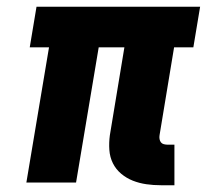

<svg xmlns="http://www.w3.org/2000/svg" viewBox="-20 -540 640 568"><path d="M456 8Q434 8 413 5Q392 2 373 -5.5Q354 -13 338.5 -26Q323 -39 314 -57Q305 -75 303.5 -96.5Q302 -118 305 -140L348 -400H272L205 0H58L125 -400H68L88 -520H572L552 -400H495L452 -140Q451 -134 452 -128.5Q453 -123 456 -119Q459 -115 464.5 -113.5Q470 -112 476 -112H496V8Z"/></svg>

Font: Iosevka SS04 Heavy Extended
Style: Italic
Weight: 900
Width: 7
Italic angle: -9°
Monospace: yes
Designer: Belleve Invis
Foundry: Belleve Invis
Version: Version 19.0.0; ttfautohint (v1.8.4)